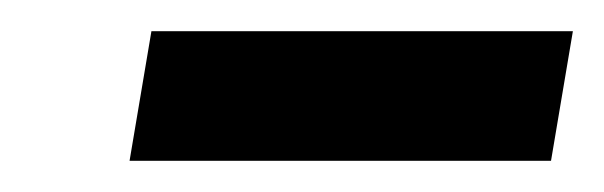

<svg xmlns="http://www.w3.org/2000/svg" viewBox="-20 -720 387 123"><path d="M63 -617 77 -700H347L333 -617Z"/></svg>

Font: Archivo SemiCondensed
Style: Bold Italic
Weight: 700
Width: 4
Italic angle: -10°
Designer: Hector Gatti
Foundry: Omnibus-Type
Version: Version 2.001